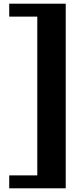

<svg xmlns="http://www.w3.org/2000/svg" viewBox="-20 -820 416 1040"><path d="M336 200V-800H30V-730H182V130H30V200Z"/></svg>

Font: Big Shoulders Text Black
Style: Regular
Weight: 900
Designer: Patric King
Foundry: XO Type Co
Version: Version 1.000; ttfautohint (v1.8.2)